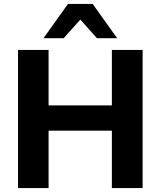

<svg xmlns="http://www.w3.org/2000/svg" viewBox="-20 -960 819 980"><path d="M72 0V-705H228V-422H551V-705H708V0H551V-293H228V0ZM202 -765 327 -940H453L578 -765H475L390 -860L305 -765Z"/></svg>

Font: Mulish ExtraBold
Style: Regular
Weight: 800
Designer: Vernon Adams
Foundry: Vernon Adams
Version: Version 3.603; ttfautohint (v1.8.3)